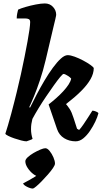

<svg xmlns="http://www.w3.org/2000/svg" viewBox="-20 -820 612 1114"><path d="M134 0Q123 0 103.5 -5Q84 -10 63.5 -17Q43 -24 28 -31.5Q13 -39 11 -44Q17 -62 26 -92.5Q35 -123 44.5 -158Q54 -193 62.5 -227Q71 -261 77 -285Q90 -338 101.5 -390Q113 -442 122.5 -490Q132 -538 139.5 -578.5Q147 -619 151 -648.5Q155 -678 155 -692Q155 -705 147 -709Q139 -713 125 -713H77Q77 -728 80 -742Q83 -756 85 -764Q99 -771 128 -779.5Q157 -788 188 -794Q219 -800 240 -800Q269 -800 287.5 -780Q306 -760 306 -734Q306 -733 305 -727.5Q304 -722 301 -708.5Q298 -695 291 -667L245 -472Q230 -409 212 -355.5Q194 -302 177.5 -262Q161 -222 150 -199L154 -195Q171 -230 192.5 -271Q214 -312 238 -352.5Q262 -393 286.5 -426.5Q311 -460 333 -480Q355 -500 373 -500Q389 -500 413.5 -491Q438 -482 462.5 -469Q487 -456 504.5 -443.5Q522 -431 524 -425Q524 -394 505.5 -361Q487 -328 451 -292Q415 -256 363 -216Q372 -206 384 -188Q396 -170 407 -135L427 -73L439 -66Q449 -76 463 -96.5Q477 -117 491.5 -139.5Q506 -162 516 -178Q525 -178 537 -173Q549 -168 551 -163Q546 -142 533 -114.5Q520 -87 502 -60.5Q484 -34 463 -17Q442 0 419 0Q382 0 352.5 -18Q323 -36 311 -71L262 -214Q284 -231 306 -250.5Q328 -270 346.5 -290Q365 -310 377.5 -329Q390 -348 393 -364Q386 -372 377 -378Q368 -384 360.5 -387.5Q353 -391 349 -391Q344 -391 329 -373Q314 -355 293 -325.5Q272 -296 248.5 -261.5Q225 -227 204 -192.5Q183 -158 168 -130Q164 -114 162 -100.5Q160 -87 160 -70Q160 -56 162.5 -41Q165 -26 169 -15Q168 -12 155 -7.5Q142 -3 134 0ZM171 274Q157 274 137 264Q117 254 114 244Q131 235 149.5 225Q168 215 185 204Q202 193 211 180L203 203Q190 203 172 189Q154 175 140.5 154.5Q127 134 127 116Q127 105 141 92Q155 79 175 67.5Q195 56 214 48Q233 40 243 40Q255 40 268 56Q281 72 290 93Q299 114 299 129Q299 138 287.5 155Q276 172 258 192.5Q240 213 222 231.5Q204 250 189.5 262Q175 274 171 274Z"/></svg>

Font: Texturina 12pt Black
Style: Italic
Weight: 900
Italic angle: -11°
Designer: Guillermo Torres Carreño
Foundry: Omnibus-Type
Version: Version 1.002